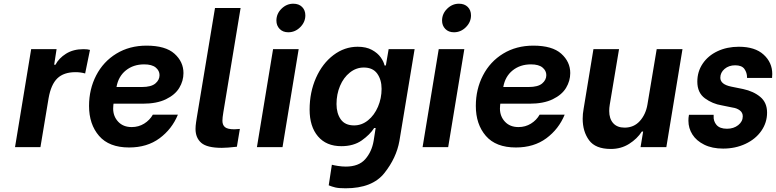

<svg xmlns="http://www.w3.org/2000/svg" viewBox="-20 -793 4183 1035"><path d="M148 -528H285L272 -444H279Q297 -479 336 -503.5Q375 -528 430 -528Q452 -528 465 -524L439 -397Q414 -404 387 -404Q324 -404 289.5 -371Q255 -338 242 -264L198 0H61Z M460 -222Q460 -312 498.5 -386.5Q537 -461 607.5 -504Q678 -547 770 -547Q872 -547 920.5 -503.5Q969 -460 969 -399Q969 -357 946.5 -319.5Q924 -282 874.5 -258Q825 -234 749 -234H592L591 -226Q590 -220 590 -208Q590 -166 617 -137Q644 -108 690 -108Q727 -108 757 -126.5Q787 -145 804 -175H939Q907 -97 840 -47.5Q773 2 676 2Q568 2 514 -60.5Q460 -123 460 -222ZM745 -324Q795 -324 817.5 -343Q840 -362 840 -388Q840 -412 819.5 -429Q799 -446 757 -446Q699 -446 658.5 -413.5Q618 -381 608 -324Z M1034 -98Q1034 -114 1037 -134Q1040 -154 1041 -160L1139 -750H1277L1184 -188Q1179 -158 1179 -142Q1179 -119 1193 -107.5Q1207 -96 1244 -96Q1255 -96 1273 -98L1257 -2Q1203 4 1176 4Q1096 4 1065 -23Q1034 -50 1034 -98Z M1452 -528H1590L1503 0H1365ZM1470 -682Q1470 -719 1497.5 -746Q1525 -773 1561 -773Q1591 -773 1608.5 -755.5Q1626 -738 1626 -710Q1626 -674 1598.5 -646.5Q1571 -619 1534 -619Q1505 -619 1487.5 -637Q1470 -655 1470 -682Z M1752 206 1769 95Q1779 98 1801.5 101.5Q1824 105 1844 105Q1914 105 1949 65Q1984 25 1994 -33L2005 -103H1997Q1974 -67 1930 -36Q1886 -5 1820 -5Q1739 -5 1694 -58Q1649 -111 1649 -202Q1649 -296 1683.5 -373.5Q1718 -451 1777.5 -496Q1837 -541 1908 -541Q1954 -541 1985 -524Q2016 -507 2032.5 -483.5Q2049 -460 2053 -440H2060L2075 -528H2215L2133 -33Q2117 58 2052 140Q1987 222 1843 222Q1806 222 1787.5 217.5Q1769 213 1752 206ZM2037 -314Q2037 -363 2013.5 -396Q1990 -429 1941 -429Q1900 -429 1866 -402Q1832 -375 1813 -330Q1794 -285 1794 -232Q1794 -182 1817 -149.5Q1840 -117 1889 -117Q1930 -117 1964 -144.5Q1998 -172 2017.5 -217.5Q2037 -263 2037 -314Z M2345 -528H2483L2396 0H2258ZM2363 -682Q2363 -719 2390.5 -746Q2418 -773 2454 -773Q2484 -773 2501.5 -755.5Q2519 -738 2519 -710Q2519 -674 2491.5 -646.5Q2464 -619 2427 -619Q2398 -619 2380.5 -637Q2363 -655 2363 -682Z M2545 -222Q2545 -312 2583.5 -386.5Q2622 -461 2692.5 -504Q2763 -547 2855 -547Q2957 -547 3005.5 -503.5Q3054 -460 3054 -399Q3054 -357 3031.5 -319.5Q3009 -282 2959.5 -258Q2910 -234 2834 -234H2677L2676 -226Q2675 -220 2675 -208Q2675 -166 2702 -137Q2729 -108 2775 -108Q2812 -108 2842 -126.5Q2872 -145 2889 -175H3024Q2992 -97 2925 -47.5Q2858 2 2761 2Q2653 2 2599 -60.5Q2545 -123 2545 -222ZM2830 -324Q2880 -324 2902.5 -343Q2925 -362 2925 -388Q2925 -412 2904.5 -429Q2884 -446 2842 -446Q2784 -446 2743.5 -413.5Q2703 -381 2693 -324Z M3572 0H3433L3447 -84H3440Q3415 -45 3371.5 -17.5Q3328 10 3273 10Q3190 10 3155.5 -37Q3121 -84 3121 -153Q3121 -179 3126 -206L3179 -528H3317L3267 -229Q3264 -211 3264 -195Q3264 -153 3285.5 -129Q3307 -105 3347 -105Q3397 -105 3429 -140.5Q3461 -176 3470 -229L3520 -528H3659Z M3691 -142Q3691 -159 3693 -168L3694 -174H3827V-168Q3825 -140 3842.5 -119.5Q3860 -99 3899 -99Q3935 -99 3959.5 -118.5Q3984 -138 3984 -166Q3984 -186 3968 -198Q3952 -210 3930 -213L3871 -225Q3821 -233 3780 -263Q3739 -293 3739 -353Q3739 -407 3768 -450Q3797 -493 3848 -517Q3899 -541 3963 -541Q4050 -541 4096.5 -498.5Q4143 -456 4143 -394Q4143 -383 4142 -377V-373H4007V-376Q4007 -401 3993 -421Q3979 -441 3943 -441Q3909 -441 3886 -421.5Q3863 -402 3863 -374Q3863 -338 3922 -326L3986 -313Q4042 -301 4078.5 -270.5Q4115 -240 4115 -186Q4115 -132 4084 -87.5Q4053 -43 3998.5 -17.5Q3944 8 3878 8Q3819 8 3776.5 -13Q3734 -34 3712.5 -68Q3691 -102 3691 -142Z"/></svg>

Font: Be Vietnam
Style: Bold Italic
Weight: 700
Italic angle: -9.66701°
Designer: Gabriel Lam
Foundry: TypeRant
Version: Version 3.000